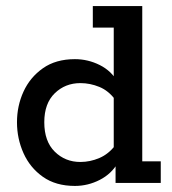

<svg xmlns="http://www.w3.org/2000/svg" viewBox="-20 -603 568 633"><path d="M227 10Q164 10 121.5 -20Q79 -50 57.5 -98Q36 -146 36 -200Q36 -254 57.5 -301Q79 -348 121.5 -378Q164 -408 227 -408Q270 -408 309 -388.5Q348 -369 369 -331L355 -332V-512H286V-583H449V-71H510V0H361V-72L369 -67Q348 -30 309 -10Q270 10 227 10ZM245 -69Q277 -69 307.5 -82Q338 -95 360 -124L355 -85V-310L360 -274Q338 -304 307.5 -316.5Q277 -329 245 -329Q195 -329 160.5 -295.5Q126 -262 126 -200Q126 -137 160.5 -103Q195 -69 245 -69Z"/></svg>

Font: Rokkitt Medium
Style: Regular
Weight: 500
Version: Version 3.103